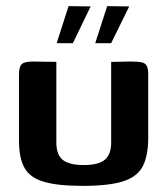

<svg xmlns="http://www.w3.org/2000/svg" viewBox="-20 -601 547 627"><path d="M164 -399V-136Q164 -95 185.5 -78.5Q207 -62 253 -62Q302 -62 322.5 -79.5Q343 -97 343 -135V-399Q344 -399 353.5 -399Q363 -399 375.5 -399.5Q388 -400 398.5 -400Q409 -400 412 -400Q431 -400 442.5 -397.5Q454 -395 459 -386.5Q464 -378 464 -357V-151Q464 -94 447 -59.5Q430 -25 384 -9.5Q338 6 250 6Q170 6 124.5 -7Q79 -20 60.5 -52Q42 -84 42 -142V-357Q42 -382 50.5 -391Q59 -400 87 -400Q106 -400 125 -399.5Q144 -399 164 -399ZM291 -460 330 -581 402 -580 343 -460ZM165 -460 204 -581 276 -580 218 -460Z"/></svg>

Font: Genos SemiBold
Style: Regular
Weight: 600
Designer: Robert E. Leuschke
Foundry: Robert E. Leuschke
Version: Version 1.010